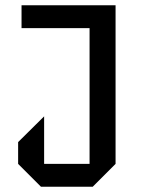

<svg xmlns="http://www.w3.org/2000/svg" viewBox="-20 -711 552 731"><path d="M420 -87 333 0H136L49 -87V-170L148 -268V-87H321V-604H62V-691H420Z"/></svg>

Font: Iceberg
Style: Regular
Weight: 400
Designer: Victor Kharyk
Foundry: Cyreal (www.cyreal.org)
Version: Version 1.002